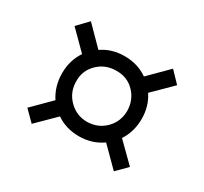

<svg xmlns="http://www.w3.org/2000/svg" viewBox="-105 -684 814 765"><g transform="rotate(30 302.0 -301.0)"><path d="M114 -65 67 -112 149 -194Q118 -241 118 -301Q118 -360 149 -406L67 -488L114 -537L197 -453Q242 -484 301 -484Q361 -484 407 -452L492 -537L539 -488L454 -404Q484 -359 484 -301Q484 -242 454 -196L539 -112L492 -65L408 -149Q361 -116 301 -116Q242 -116 197 -147ZM301 -182Q351 -183 384.5 -217Q418 -251 418 -301Q417 -350 384 -384Q351 -418 301 -417Q251 -417 216.5 -383.5Q182 -350 183 -301Q183 -251 217.5 -216.5Q252 -182 301 -182Z"/></g></svg>

Font: Piazzolla SC Medium
Style: Regular
Weight: 500
Designer: Juan Pablo del Peral
Foundry: Huerta Tipografica
Version: Version 1.330